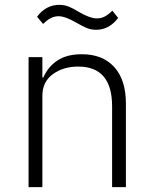

<svg xmlns="http://www.w3.org/2000/svg" viewBox="-20 -773 631 793"><path d="M294 -680Q249 -706 222 -706Q205 -706 189.5 -698Q174 -690 158 -674L133 -704Q170 -753 225 -753Q246 -753 264.5 -745.5Q283 -738 307 -723Q352 -697 380 -697Q397 -697 412 -704.5Q427 -712 444 -729L468 -699Q452 -677 429 -663.5Q406 -650 377 -650Q356 -650 339 -657Q322 -664 294 -680ZM98 0V-537H155V-453H159Q178 -497 217 -523Q256 -549 318 -549Q404 -549 452 -496Q500 -443 500 -345V0H443V-334Q443 -498 303 -498Q241 -498 198 -466.5Q155 -435 155 -377V0Z"/></svg>

Font: IBM Plex Sans JP Light
Style: Regular
Weight: 300
Designer: Mike Abbink; Paul van der Laan; Pieter van Rosmalen; Wujin Sim; Yejin Wi; Jinhee Kim; Boomi Park; Yona Kim; Kichan Ma
Foundry: Sandoll Inc.
Version: Version 1.002